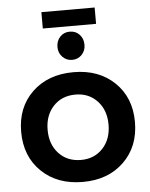

<svg xmlns="http://www.w3.org/2000/svg" viewBox="-58 -895 743 948"><g transform="rotate(-5 314.0 -421.5)"><path d="M183 -848H447V-767H183ZM381 -669Q381 -640 362 -620Q343 -600 314 -600Q286 -600 266.5 -620Q247 -640 247 -669Q247 -700 266 -720Q285 -740 314 -740Q343 -740 362 -720Q381 -700 381 -669ZM315 -539Q440 -539 518 -464Q596 -389 596 -268Q596 -146 518 -70.5Q440 5 315 5Q188 5 110 -70.5Q32 -146 32 -268Q32 -389 110 -464Q188 -539 315 -539ZM315 -428Q247 -428 205 -383Q163 -338 163 -266Q163 -194 205 -149Q247 -104 315 -104Q381 -104 423 -149Q465 -194 465 -266Q465 -338 423 -383Q381 -428 315 -428Z"/></g></svg>

Font: Montserrat arm Medium
Style: Regular
Weight: 500
Designer: Julieta Ulanovsky
Foundry: Julieta Ulanovsky
Version: Version 6.000;PS 006.000;hotconv 1.0.88;makeotf.lib2.5.64775